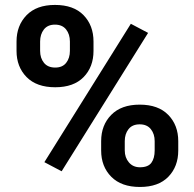

<svg xmlns="http://www.w3.org/2000/svg" viewBox="-20 -741 779 771"><path d="M46.4 -574.2Q46.4 -638.2 86.4 -679.7Q126.5 -721.2 200.7 -721.2Q275.9 -721.2 315.7 -679.9Q355.5 -638.7 355.5 -574.2V-536.6Q355.5 -472.2 315.7 -431.4Q275.9 -390.6 201.7 -390.6Q127 -390.6 86.7 -431.6Q46.4 -472.7 46.4 -536.6ZM141.1 -536.6Q141.1 -507.8 156.5 -488.8Q171.9 -469.7 201.7 -469.7Q231 -469.7 245.8 -488.8Q260.7 -507.8 260.7 -536.6V-574.2Q260.7 -603.5 245.4 -622.8Q230 -642.1 200.7 -642.1Q171.4 -642.1 156.2 -622.6Q141.1 -603 141.1 -574.2ZM386.2 -174.3Q386.2 -238.3 426.5 -279.5Q466.8 -320.8 541 -320.8Q615.7 -320.8 655.8 -279.5Q695.8 -238.3 695.8 -174.3V-136.7Q695.8 -72.3 656 -31.2Q616.2 9.8 542 9.8Q467.3 9.8 426.8 -31.2Q386.2 -72.3 386.2 -136.7ZM481 -136.7Q481 -108.4 497.6 -88.9Q514.2 -69.3 542 -69.3Q574.7 -69.3 587.9 -87.4Q601.1 -105.5 601.1 -136.7V-174.3Q601.1 -203.1 585.7 -222.4Q570.3 -241.7 541 -241.7Q511.2 -241.7 496.1 -222.4Q481 -203.1 481 -174.3ZM227.5 -53.2 158.2 -89.8 505.4 -645.5 574.7 -608.9Z"/></svg>

Font: Roboto Web
Style: Bold
Weight: 700
Designer: Google
Version: Version 1.200310; 2013